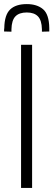

<svg xmlns="http://www.w3.org/2000/svg" viewBox="-55 -919 261 939"><path d="M48 0V-700H102V0ZM76 -899Q126 -899 155.5 -874Q185 -849 186 -782Q186 -773 186 -765L150 -764Q150 -767 150 -770Q150 -773 150 -776Q149 -820 130.5 -839Q112 -858 76 -858Q39 -858 20.5 -839Q2 -820 1 -776Q1 -770 1 -764L-35 -765Q-35 -770 -35 -774Q-35 -778 -34 -782Q-33 -846 -5.5 -872.5Q22 -899 76 -899Z"/></svg>

Font: Georama Condensed Light
Style: Regular
Weight: 300
Width: 3
Designer: Jean-Baptiste Levee
Foundry: Production Type
Version: Version 1.000